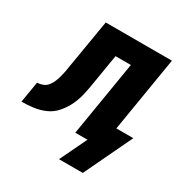

<svg xmlns="http://www.w3.org/2000/svg" viewBox="-200 -638 857 902"><g transform="rotate(30 229.0 -187.0)"><path d="M246 146 316 0H250L317 -406H234L207 -243Q202 -211 195 -179.5Q188 -148 174 -118Q160 -88 137.5 -61.5Q115 -35 84 -21.5Q53 -8 21 -4Q-11 0 -42 0L-23 -114Q-8 -114 7.5 -120Q23 -126 33 -139Q43 -152 49 -167Q55 -182 59 -197Q63 -212 66 -227Q69 -242 71 -258L115 -520H474L407 -114H499L375 146Z"/></g></svg>

Font: Iosevka Heavy Oblique
Style: Regular
Weight: 900
Italic angle: -9°
Monospace: yes
Designer: Belleve Invis
Foundry: Belleve Invis
Version: Version 32.5.0; ttfautohint (v1.8.4)